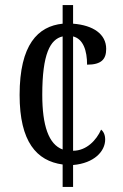

<svg xmlns="http://www.w3.org/2000/svg" viewBox="-20 -734 482 754"><path d="M226 -88V0H267V-86C350 -93 393 -140 393 -186C393 -204 387 -217 377 -225C359 -184 320 -142 267 -142V-591C307 -581 322 -535 322 -480C379 -480 397 -502 397 -542C397 -600 346 -635 267 -641V-714H226V-641C129 -631 57 -559 57 -361C57 -177 124 -102 226 -88ZM226 -591V-147C171 -167 146 -241 146 -362C146 -522 177 -580 226 -591Z"/></svg>

Font: Noto Serif Ethiopic XCn
Style: Regular
Weight: 400
Width: 2
Designer: Monotype Design Team
Foundry: Monotype Imaging Inc.
Version: Version 2.102